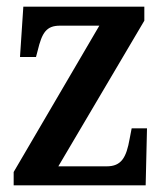

<svg xmlns="http://www.w3.org/2000/svg" viewBox="-20 -556 493 576"><path d="M21 0H417L421 -171H375L369 -140C359 -83 344 -57 300 -57H155L413 -494V-536H50L40 -385H88L93 -404C106 -458 119 -479 160 -479H278L21 -40Z"/></svg>

Font: Noto Serif Condensed Semi
Style: Regular
Weight: 600
Width: 3
Designer: Monotype Design Team
Foundry: Monotype Imaging Inc.
Version: Version 1.002